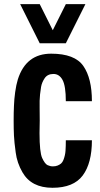

<svg xmlns="http://www.w3.org/2000/svg" viewBox="-20 -891 480 920"><path d="M283.7 -124Q292.5 -146.5 293.9 -168.5Q295.4 -190.4 295.4 -218.8H420.4Q420.4 -109.4 376.5 -50.3Q332.5 8.8 231.4 8.8Q130.4 8.8 87.9 -64.9Q61.5 -110.4 55.2 -160.6Q48.3 -210.4 46.9 -241.2Q45.4 -272 45.4 -312.5Q45.4 -353 46.9 -383.8Q47.9 -414.6 52.7 -449.7Q57.6 -484.9 65.4 -510.3Q104.5 -633.8 225.1 -633.8Q338.4 -633.8 379.4 -574.7Q420.4 -515.6 420.4 -406.2H295.4Q295.4 -478.5 279.8 -507.8Q264.2 -536.6 236.3 -536.6Q208 -536.6 194.3 -516.6Q180.7 -496.6 176.8 -474.6Q173.3 -452.1 171.9 -438.5Q168.9 -411.1 169.9 -372.6Q170.4 -333.5 170.4 -312.5L169.4 -252.9Q169.4 -161.6 182.1 -133.8Q194.8 -106 208 -99.6Q220.7 -93.8 233.4 -93.8Q246.1 -93.8 255.9 -97.7Q265.6 -101.6 272.5 -107.4Q279.3 -113.3 283.7 -124ZM295.4 -871.1H389.2L295.4 -683.6H170.4L76.7 -871.1H170.4L232.9 -746.1Z"/></svg>

Font: Oswald
Style: Book
Weight: 400
Designer: vernon adams
Foundry: vernon adams
Version: Version 1.000